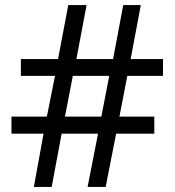

<svg xmlns="http://www.w3.org/2000/svg" viewBox="-20 -734 686 754"><path d="M480 -436 449 -276H586V-209H436L395 0H324L365 -209H222L183 0H113L151 -209H25V-276H164L196 -436H62V-502H208L248 -714H320L280 -502H424L464 -714H533L493 -502H620V-436ZM235 -276H378L409 -436H266Z"/></svg>

Font: Noto Sans Nabataean
Style: Regular
Weight: 400
Designer: Monotype Design Team
Foundry: Monotype Imaging Inc.
Version: Version 2.001; ttfautohint (v1.8.4.7-5d5b)